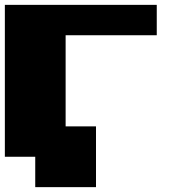

<svg xmlns="http://www.w3.org/2000/svg" viewBox="-20 -645 790 790"><path d="M125 125H375V-125H250V-500H625V-625H0V0H125Z"/></svg>

Font: Faithful 32x
Style: Bold
Weight: 400
Foundry: Faithful Resource Pack
Version: Version 1.0; January 27, 2023